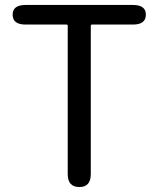

<svg xmlns="http://www.w3.org/2000/svg" viewBox="-20 -754 639 774"><path d="M300 0Q253 0 253 -52V-650Q253 -655 248 -655H83Q31 -655 31 -695Q31 -734 83 -734H516Q568 -734 568 -695Q568 -655 516 -655H351Q346 -655 346 -650V-52Q346 0 300 0Z"/></svg>

Font: Resource Han Rounded JP
Style: Regular
Weight: 400
Designer: Cyano Hao (round all glyphs); Ryoko NISHIZUKA 西塚涼子 (kana, bopomofo & ideographs); Paul D. Hunt (Latin, Greek & Cyrillic)
Foundry: Cyano Hao
Version: 0.990